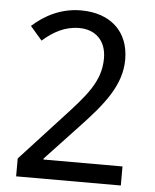

<svg xmlns="http://www.w3.org/2000/svg" viewBox="-52 -768 655 813"><g transform="rotate(5 275.5 -362.0)"><path d="M47 -76V0H492V-81H156V-85L293 -231C392 -336 464 -422 464 -533C464 -652 385 -724 260 -724C175 -724 106 -687 54 -640L104 -582C149 -621 197 -649 259 -649C327 -649 374 -606 374 -530C374 -431 315 -367 218 -262Z"/></g></svg>

Font: Noto Sans Gurmukhi UI
Style: Regular
Weight: 400
Designer: Jelle Bosma - Monotype Design Team
Foundry: Monotype Imaging Inc.
Version: Version 2.004